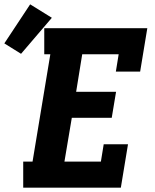

<svg xmlns="http://www.w3.org/2000/svg" viewBox="-96 -865 716 885"><path d="M11 0V-120H54L136 -615H108V-735H583L550 -535H438L451 -615H283L255 -442H439L419 -322H235L201 -120H369L382 -200H494L461 0ZM1 -617 -76 -665 43 -845 143 -783Z"/></svg>

Font: Iosevka Slab Heavy Extended
Style: Italic
Weight: 900
Width: 7
Italic angle: -9°
Monospace: yes
Designer: Belleve Invis
Foundry: Belleve Invis
Version: Version 11.1.0; ttfautohint (v1.8.3)